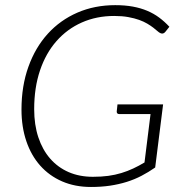

<svg xmlns="http://www.w3.org/2000/svg" viewBox="-20 -736 728 764"><path d="M349.5 -32.5Q383 -32.5 410.8 -36.2Q438.5 -40 463 -47.5Q487.5 -55 510 -65.5Q532.5 -76 555 -89.5L579 -282H455.5Q444.5 -282 444.5 -291.5Q444.5 -291.5 444.5 -292.2Q444.5 -293 444.8 -295.8Q445 -298.5 445.8 -304.2Q446.5 -310 447.5 -320.5H629L597.5 -69.5Q571 -51 543.2 -36.5Q515.5 -22 484.2 -12.2Q453 -2.5 418 2.8Q383 8 342 8Q278.5 8 227.2 -14.2Q176 -36.5 140 -77Q104 -117.5 84.8 -174.2Q65.5 -231 65.5 -300Q65.5 -393.5 93 -470.2Q120.5 -547 170 -601.5Q219.5 -656 288 -685.8Q356.5 -715.5 438.5 -715.5Q477 -715.5 508.5 -709.8Q540 -704 566 -693Q592 -682 613.5 -666Q635 -650 654 -629.5L638.5 -610Q632.5 -602.5 625.5 -602.5Q621.5 -602.5 617.5 -604.5Q613 -606.5 606.2 -612.5Q599.5 -618.5 589.8 -626Q580 -633.5 566.2 -641.8Q552.5 -650 533.8 -656.8Q515 -663.5 490.5 -668Q466 -672.5 434.5 -672.5Q364 -672.5 305.5 -646.5Q247 -620.5 204.8 -572.5Q162.5 -524.5 139.2 -455.8Q116 -387 116 -301.5Q116 -239.5 132.5 -189.8Q149 -140 179.5 -105Q210 -70 253 -51.2Q296 -32.5 349.5 -32.5Z"/></svg>

Font: Lato Light
Style: Italic
Weight: 300
Italic angle: -7°
Designer: Lukasz Dziedzic
Foundry: Lukasz Dziedzic
Version: Version 1.104; Western+Polish opensource